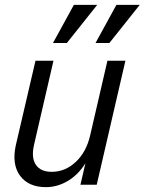

<svg xmlns="http://www.w3.org/2000/svg" viewBox="-20 -760 595 790"><path d="M169 10Q97 10 62.5 -37Q28 -84 45 -162L126 -510H200L120 -164Q108 -111 127.5 -82Q147 -53 193 -53Q248 -53 291.5 -93.5Q335 -134 351 -203L339 -101Q309 -47 264 -18.5Q219 10 169 10ZM311 0 336 -108H329L422 -510H496L378 0ZM255 -583H198L284 -740H380ZM430 -583H373L459 -740H555Z"/></svg>

Font: Instrument Sans SemiCondensed
Style: Italic
Weight: 400
Width: 4
Italic angle: -13°
Designer: Rodrigo Fuenzalida
Foundry: fragTYPE
Version: Version 1.000;gftools[0.9.28]